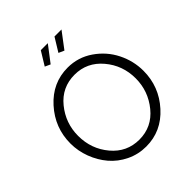

<svg xmlns="http://www.w3.org/2000/svg" viewBox="-244 -1076 1240 1240"><g transform="rotate(-45 375.5 -456.0)"><path d="M397 -917 313 -807 276 -824 333 -917ZM522 -917 439 -807 401 -824 458 -917ZM375 5Q303 5 240 -25.5Q177 -56 134 -106.5Q91 -157 66.5 -222Q42 -287 42 -355Q42 -499 139.5 -607Q237 -715 376 -715Q471 -715 548.5 -661.5Q626 -608 667 -526Q708 -444 708 -354Q708 -210 611 -102.5Q514 5 375 5ZM112 -355Q112 -235 186.5 -146.5Q261 -58 375 -58Q490 -58 564 -148.5Q638 -239 638 -355Q638 -474 563 -562.5Q488 -651 375 -651Q259 -651 185.5 -561Q112 -471 112 -355Z"/></g></svg>

Font: Raleway
Style: Regular
Weight: 400
Designer: Matt McInerney, Pablo Impallari, Rodrigo Fuenzalida
Foundry: Matt McInerney, Pablo Impallari, Rodrigo Fuenzalida
Version: Version 1.000;PS 001.001;hotconv 1.0.56; ttfautohint (v1.5)